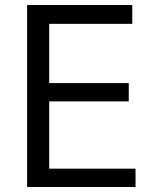

<svg xmlns="http://www.w3.org/2000/svg" viewBox="-20 -745 640 765"><path d="M88 -725H507V-650H176V-414H493V-341H176V-73H520V0H88Z"/></svg>

Font: JuliaMono
Style: Regular
Weight: 400
Monospace: yes
Designer: cormullion
Foundry: corm
Version: Version 0.055; ttfautohint (v1.8.4)